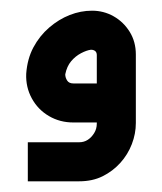

<svg xmlns="http://www.w3.org/2000/svg" viewBox="-20 -229 302 359"><path d="M32 110V37H128Q137 37 144 32.5Q151 28 156 20Q161 12 161 2V-126Q161 -131 158 -133.5Q155 -136 150 -136Q142 -135 131.5 -129.5Q121 -124 113 -114.5Q105 -105 102 -90Q102 -84 105.5 -78.5Q109 -73 117 -73H185V0H117Q92 0 71.5 -12Q51 -24 39.5 -45Q28 -66 29 -91Q31 -119 42.5 -140.5Q54 -162 72 -177.5Q90 -193 110.5 -201Q131 -209 152 -209Q174 -209 192.5 -198.5Q211 -188 222.5 -169.5Q234 -151 234 -127V1Q234 21 226.5 40.5Q219 60 205 75.5Q191 91 172 100.5Q153 110 128 110Z"/></svg>

Font: Mada
Style: Bold
Weight: 700
Designer: Khaled Hosny
Version: Version 1.5